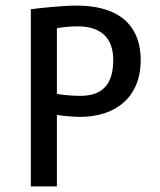

<svg xmlns="http://www.w3.org/2000/svg" viewBox="-20 -665 572 685"><path d="M90 0H183V-255C200 -252 241 -248 266 -248C389 -248 482 -315 482 -451C482 -554 427 -645 252 -645C205 -645 117 -636 90 -632V0ZM183 -564C199 -568 231 -571 257 -571C341 -571 384 -529 384 -451C384 -360 342 -323 266 -323C234 -323 200 -327 183 -330V-564Z"/></svg>

Font: Tajawal Medium
Style: Regular
Weight: 500
Designer: Boutros Fonts
Foundry: Created by Boutros International 2017
Version: Version 1.700